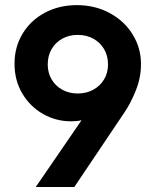

<svg xmlns="http://www.w3.org/2000/svg" viewBox="-20 -748 623 768"><path d="M543.9 -492.2Q544.4 -439.5 523.7 -387.2Q502.9 -335 477.5 -297.9L277.3 0H123L306.2 -267.1Q288.1 -262.7 264.6 -262.7Q204.1 -262.7 152.3 -292Q100.6 -321.3 69.3 -373.8Q38.1 -426.3 38.1 -493.2Q38.1 -560.5 70.8 -614Q103.5 -667.5 160.2 -697.5Q216.8 -727.5 287.1 -727.5Q360.4 -727.5 419.2 -695.6Q478 -663.6 511 -609.6Q543.9 -555.7 543.9 -492.2ZM170.9 -490.2Q170.9 -457 186.3 -430.7Q201.7 -404.3 229 -389.2Q256.3 -374 291 -374Q325.7 -374 353.3 -389.2Q380.9 -404.3 396.5 -430.7Q412.1 -457 412.1 -490.2Q412.1 -524.4 396.5 -551.3Q380.9 -578.1 353.3 -593.3Q325.7 -608.4 291 -608.4Q256.3 -608.4 229 -593.3Q201.7 -578.1 186.3 -551.3Q170.9 -524.4 170.9 -490.2Z"/></svg>

Font: Reddit Sans Fudge
Style: Bold
Weight: 700
Designer: Stephen Hutchings
Foundry: Reddit
Version: Version 1.013